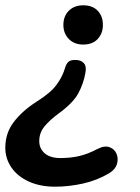

<svg xmlns="http://www.w3.org/2000/svg" viewBox="-49 -514 528 724"><path d="M265 -346Q231 -346 210.5 -367Q190 -388 190 -420Q190 -453 210.5 -473.5Q231 -494 265 -494Q300 -494 319.5 -473.5Q339 -453 339 -420Q339 -388 319.5 -367Q300 -346 265 -346ZM159 190Q102 190 59.5 170.5Q17 151 -6 117.5Q-29 84 -29 43Q-29 -12 3 -54Q35 -96 88 -130Q141 -163 164 -194Q187 -225 197 -260Q201 -273 208.5 -280.5Q216 -288 235 -288Q256 -288 267 -276Q278 -264 273 -239Q266 -199 246.5 -162.5Q227 -126 172 -86Q138 -61 118.5 -37Q99 -13 99 18Q99 46 119.5 64Q140 82 179 82Q217 82 249.5 74.5Q282 67 318 48Q345 34 364 41Q383 48 390.5 66Q398 84 392 104.5Q386 125 363 139Q318 166 264.5 178Q211 190 159 190Z"/></svg>

Font: Nunito
Style: Bold Italic
Weight: 700
Italic angle: -9°
Designer: Vernon Adams
Foundry: Vernon Adams
Version: Version 3.601; ttfautohint (v1.8.2.53-6de2)